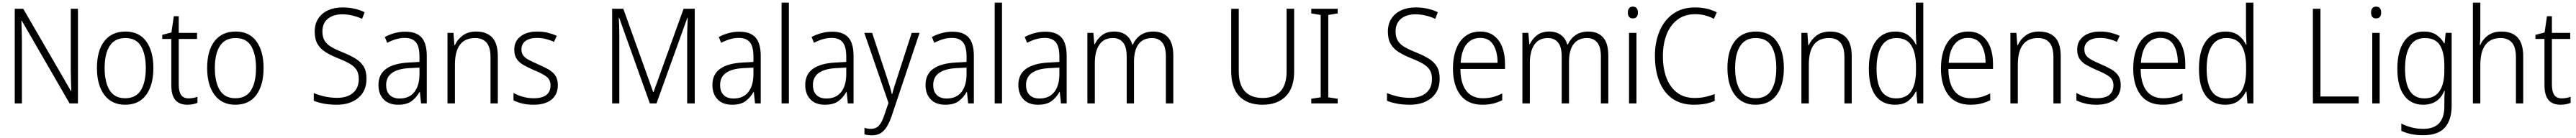

<svg xmlns="http://www.w3.org/2000/svg" viewBox="-20 -846 19400 1041"><path d="M567 -66H504L144 -690H141Q142 -653 143.5 -614Q145 -575 145 -532V-66H91V-780H155L514 -160H517Q516 -194 514.5 -237.5Q513 -281 513 -317V-780H567Z M1135 -333Q1135 -205 1081 -130.5Q1027 -56 922 -56Q821 -56 765.5 -130.5Q710 -205 710 -333Q710 -464 766 -536Q822 -608 925 -608Q1028 -608 1081.5 -533.5Q1135 -459 1135 -333ZM768 -333Q768 -226 805.5 -165.5Q843 -105 923 -105Q1003 -105 1040.5 -165Q1078 -225 1078 -333Q1078 -436 1042 -497.5Q1006 -559 924 -559Q845 -559 806.5 -500Q768 -441 768 -333Z M1401 -104Q1419 -104 1436.5 -107.5Q1454 -111 1467 -116V-70Q1452 -64 1433 -60Q1414 -56 1391 -56Q1331 -56 1300.5 -91.5Q1270 -127 1270 -205V-552H1202V-583L1271 -601L1289 -724H1326V-598H1464V-552H1326V-207Q1326 -156 1343.5 -130Q1361 -104 1401 -104Z M1965 -333Q1965 -205 1911 -130.5Q1857 -56 1752 -56Q1651 -56 1595.5 -130.5Q1540 -205 1540 -333Q1540 -464 1596 -536Q1652 -608 1755 -608Q1858 -608 1911.5 -533.5Q1965 -459 1965 -333ZM1598 -333Q1598 -226 1635.5 -165.5Q1673 -105 1753 -105Q1833 -105 1870.5 -165Q1908 -225 1908 -333Q1908 -436 1872 -497.5Q1836 -559 1754 -559Q1675 -559 1636.5 -500Q1598 -441 1598 -333Z M2740 -253Q2740 -159 2678 -107.5Q2616 -56 2517 -56Q2463 -56 2419.5 -64Q2376 -72 2343 -86V-144Q2378 -129 2423.5 -118.5Q2469 -108 2519 -108Q2594 -108 2638 -145Q2682 -182 2682 -250Q2682 -291 2665.5 -318Q2649 -345 2613.5 -365.5Q2578 -386 2522 -408Q2470 -429 2431 -453.5Q2392 -478 2371 -514.5Q2350 -551 2350 -608Q2350 -666 2377 -706.5Q2404 -747 2451 -768.5Q2498 -790 2559 -790Q2606 -790 2648.5 -780.5Q2691 -771 2726 -754L2707 -704Q2669 -721 2631.5 -729.5Q2594 -738 2558 -738Q2490 -738 2449 -704.5Q2408 -671 2408 -609Q2408 -565 2425.5 -537.5Q2443 -510 2477 -490.5Q2511 -471 2559 -452Q2616 -429 2656.5 -404.5Q2697 -380 2718.5 -344.5Q2740 -309 2740 -253Z M3033 -607Q3116 -607 3155 -563Q3194 -519 3194 -424V-66H3151L3142 -153H3140Q3116 -110 3079.5 -83Q3043 -56 2978 -56Q2907 -56 2868.5 -97Q2830 -138 2830 -205Q2830 -285 2887.5 -326.5Q2945 -368 3055 -374L3139 -379V-418Q3139 -496 3111.5 -528Q3084 -560 3029 -560Q2996 -560 2963 -550.5Q2930 -541 2896 -523L2878 -567Q2911 -585 2951 -596Q2991 -607 3033 -607ZM3061 -332Q2888 -322 2888 -205Q2888 -155 2915 -129Q2942 -103 2989 -103Q3062 -103 3100 -151Q3138 -199 3139 -283V-336Z M3566 -608Q3645 -608 3687 -563Q3729 -518 3729 -422V-66H3674V-415Q3674 -489 3644.5 -524Q3615 -559 3558 -559Q3406 -559 3406 -358V-66H3350V-598H3395L3402 -506H3406Q3425 -549 3465 -578.5Q3505 -608 3566 -608Z M4181 -204Q4181 -134 4133.5 -95Q4086 -56 3998 -56Q3950 -56 3912 -65.5Q3874 -75 3847 -89V-145Q3878 -127 3917.5 -116Q3957 -105 3999 -105Q4065 -105 4095.5 -130.5Q4126 -156 4126 -202Q4126 -245 4094.5 -268.5Q4063 -292 4001 -317Q3958 -336 3924.5 -354.5Q3891 -373 3872 -400.5Q3853 -428 3853 -472Q3853 -535 3900 -571.5Q3947 -608 4027 -608Q4069 -608 4105.5 -599Q4142 -590 4173 -576L4152 -530Q4125 -543 4092 -551.5Q4059 -560 4025 -560Q3970 -560 3938.5 -537.5Q3907 -515 3907 -474Q3907 -444 3921.5 -426Q3936 -408 3963.5 -393.5Q3991 -379 4032 -361Q4074 -343 4108 -324Q4142 -305 4161.5 -277Q4181 -249 4181 -204Z M4874 -66 4643 -712H4640Q4644 -642 4644 -582V-66H4590V-780H4674L4899 -152H4902L5128 -780H5212V-66H5155V-585Q5155 -611 5156.5 -643Q5158 -675 5159 -711H5156L4924 -66Z M5548 -607Q5631 -607 5670 -563Q5709 -519 5709 -424V-66H5666L5657 -153H5655Q5631 -110 5594.5 -83Q5558 -56 5493 -56Q5422 -56 5383.5 -97Q5345 -138 5345 -205Q5345 -285 5402.5 -326.5Q5460 -368 5570 -374L5654 -379V-418Q5654 -496 5626.5 -528Q5599 -560 5544 -560Q5511 -560 5478 -550.5Q5445 -541 5411 -523L5393 -567Q5426 -585 5466 -596Q5506 -607 5548 -607ZM5576 -332Q5403 -322 5403 -205Q5403 -155 5430 -129Q5457 -103 5504 -103Q5577 -103 5615 -151Q5653 -199 5654 -283V-336Z M5921 -66H5866V-826H5921Z M6247 -607Q6330 -607 6369 -563Q6408 -519 6408 -424V-66H6365L6356 -153H6354Q6330 -110 6293.5 -83Q6257 -56 6192 -56Q6121 -56 6082.5 -97Q6044 -138 6044 -205Q6044 -285 6101.5 -326.5Q6159 -368 6269 -374L6353 -379V-418Q6353 -496 6325.5 -528Q6298 -560 6243 -560Q6210 -560 6177 -550.5Q6144 -541 6110 -523L6092 -567Q6125 -585 6165 -596Q6205 -607 6247 -607ZM6275 -332Q6102 -322 6102 -205Q6102 -155 6129 -129Q6156 -103 6203 -103Q6276 -103 6314 -151Q6352 -199 6353 -283V-336Z M6489 -598H6548L6659 -262Q6673 -220 6682 -190.5Q6691 -161 6696 -136H6699Q6705 -161 6715 -193Q6725 -225 6737 -261L6846 -598H6905L6694 32Q6670 103 6636 139Q6602 175 6546 175Q6530 175 6516.5 173Q6503 171 6490 167V118Q6501 122 6513.5 124Q6526 126 6539 126Q6575 126 6598 102.5Q6621 79 6639 24L6671 -70Z M7153 -607Q7236 -607 7275 -563Q7314 -519 7314 -424V-66H7271L7262 -153H7260Q7236 -110 7199.5 -83Q7163 -56 7098 -56Q7027 -56 6988.5 -97Q6950 -138 6950 -205Q6950 -285 7007.5 -326.5Q7065 -368 7175 -374L7259 -379V-418Q7259 -496 7231.5 -528Q7204 -560 7149 -560Q7116 -560 7083 -550.5Q7050 -541 7016 -523L6998 -567Q7031 -585 7071 -596Q7111 -607 7153 -607ZM7181 -332Q7008 -322 7008 -205Q7008 -155 7035 -129Q7062 -103 7109 -103Q7182 -103 7220 -151Q7258 -199 7259 -283V-336Z M7526 -66H7471V-826H7526Z M7852 -607Q7935 -607 7974 -563Q8013 -519 8013 -424V-66H7970L7961 -153H7959Q7935 -110 7898.5 -83Q7862 -56 7797 -56Q7726 -56 7687.5 -97Q7649 -138 7649 -205Q7649 -285 7706.5 -326.5Q7764 -368 7874 -374L7958 -379V-418Q7958 -496 7930.5 -528Q7903 -560 7848 -560Q7815 -560 7782 -550.5Q7749 -541 7715 -523L7697 -567Q7730 -585 7770 -596Q7810 -607 7852 -607ZM7880 -332Q7707 -322 7707 -205Q7707 -155 7734 -129Q7761 -103 7808 -103Q7881 -103 7919 -151Q7957 -199 7958 -283V-336Z M8666 -608Q8737 -608 8776.5 -564Q8816 -520 8816 -425V-66H8760V-421Q8760 -493 8732 -526Q8704 -559 8656 -559Q8590 -559 8555 -514Q8520 -469 8520 -379V-66H8465V-418Q8465 -493 8437 -526Q8409 -559 8361 -559Q8293 -559 8259 -509Q8225 -459 8225 -370V-66H8169V-598H8214L8221 -513H8225Q8243 -552 8278.5 -580Q8314 -608 8371 -608Q8425 -608 8459.5 -582Q8494 -556 8507 -510H8511Q8532 -556 8570.5 -582Q8609 -608 8666 -608Z M9726 -306Q9726 -183 9663 -119.5Q9600 -56 9488 -56Q9374 -56 9313 -120.5Q9252 -185 9252 -308V-780H9309V-308Q9309 -206 9355.5 -156.5Q9402 -107 9490 -107Q9575 -107 9622 -156.5Q9669 -206 9669 -304V-780H9726Z M10054 -66H9855V-101L9926 -112V-733L9855 -745V-780H10054V-745L9983 -733V-112L10054 -101Z M10822 -253Q10822 -159 10760 -107.5Q10698 -56 10599 -56Q10545 -56 10501.5 -64Q10458 -72 10425 -86V-144Q10460 -129 10505.5 -118.5Q10551 -108 10601 -108Q10676 -108 10720 -145Q10764 -182 10764 -250Q10764 -291 10747.5 -318Q10731 -345 10695.5 -365.5Q10660 -386 10604 -408Q10552 -429 10513 -453.5Q10474 -478 10453 -514.5Q10432 -551 10432 -608Q10432 -666 10459 -706.5Q10486 -747 10533 -768.5Q10580 -790 10641 -790Q10688 -790 10730.5 -780.5Q10773 -771 10808 -754L10789 -704Q10751 -721 10713.5 -729.5Q10676 -738 10640 -738Q10572 -738 10531 -704.5Q10490 -671 10490 -609Q10490 -565 10507.5 -537.5Q10525 -510 10559 -490.5Q10593 -471 10641 -452Q10698 -429 10738.5 -404.5Q10779 -380 10800.5 -344.5Q10822 -309 10822 -253Z M11128 -608Q11190 -608 11231.5 -576Q11273 -544 11293.5 -489.5Q11314 -435 11314 -366V-326H10978Q10979 -218 11022 -161.5Q11065 -105 11147 -105Q11188 -105 11221.5 -113.5Q11255 -122 11293 -141V-90Q11259 -73 11223.5 -64.5Q11188 -56 11144 -56Q11033 -56 10977.5 -130Q10922 -204 10922 -329Q10922 -412 10945.5 -475Q10969 -538 11015 -573Q11061 -608 11128 -608ZM11127 -560Q11063 -560 11024.5 -512.5Q10986 -465 10980 -372H11258Q11258 -454 11226.5 -507Q11195 -560 11127 -560Z M11942 -608Q12013 -608 12052.5 -564Q12092 -520 12092 -425V-66H12036V-421Q12036 -493 12008 -526Q11980 -559 11932 -559Q11866 -559 11831 -514Q11796 -469 11796 -379V-66H11741V-418Q11741 -493 11713 -526Q11685 -559 11637 -559Q11569 -559 11535 -509Q11501 -459 11501 -370V-66H11445V-598H11490L11497 -513H11501Q11519 -552 11554.5 -580Q11590 -608 11647 -608Q11701 -608 11735.5 -582Q11770 -556 11783 -510H11787Q11808 -556 11846.5 -582Q11885 -608 11942 -608Z M12277 -796Q12296 -796 12305.5 -784Q12315 -772 12315 -752Q12315 -707 12277 -707Q12239 -707 12239 -752Q12239 -772 12248.5 -784Q12258 -796 12277 -796ZM12304 -598V-66H12248V-598Z M12747 -739Q12667 -739 12612.5 -697.5Q12558 -656 12530.5 -584.5Q12503 -513 12503 -424Q12503 -328 12530.5 -257Q12558 -186 12611 -146.5Q12664 -107 12742 -107Q12787 -107 12824 -115.5Q12861 -124 12893 -136V-85Q12862 -71 12823.5 -63.5Q12785 -56 12736 -56Q12641 -56 12576 -101Q12511 -146 12477 -229Q12443 -312 12443 -425Q12443 -528 12477.5 -610.5Q12512 -693 12579.5 -741.5Q12647 -790 12746 -790Q12836 -790 12909 -753L12887 -704Q12821 -739 12747 -739Z M13414 -333Q13414 -205 13360 -130.5Q13306 -56 13201 -56Q13100 -56 13044.5 -130.5Q12989 -205 12989 -333Q12989 -464 13045 -536Q13101 -608 13204 -608Q13307 -608 13360.5 -533.5Q13414 -459 13414 -333ZM13047 -333Q13047 -226 13084.5 -165.5Q13122 -105 13202 -105Q13282 -105 13319.5 -165Q13357 -225 13357 -333Q13357 -436 13321 -497.5Q13285 -559 13203 -559Q13124 -559 13085.5 -500Q13047 -441 13047 -333Z M13762 -608Q13841 -608 13883 -563Q13925 -518 13925 -422V-66H13870V-415Q13870 -489 13840.5 -524Q13811 -559 13754 -559Q13602 -559 13602 -358V-66H13546V-598H13591L13598 -506H13602Q13621 -549 13661 -578.5Q13701 -608 13762 -608Z M14251 -56Q14155 -56 14104.5 -125Q14054 -194 14054 -327Q14054 -464 14107 -536Q14160 -608 14254 -608Q14314 -608 14352 -579Q14390 -550 14408 -509H14412Q14411 -532 14409.5 -556.5Q14408 -581 14408 -601V-826H14464V-66H14419L14412 -156H14408Q14389 -115 14351.5 -85.5Q14314 -56 14251 -56ZM14259 -104Q14338 -104 14373.5 -158.5Q14409 -213 14409 -314V-342Q14409 -447 14374 -503Q14339 -559 14262 -559Q14188 -559 14150 -499Q14112 -439 14112 -326Q14112 -218 14148 -161Q14184 -104 14259 -104Z M14803 -608Q14865 -608 14906.5 -576Q14948 -544 14968.5 -489.5Q14989 -435 14989 -366V-326H14653Q14654 -218 14697 -161.5Q14740 -105 14822 -105Q14863 -105 14896.5 -113.5Q14930 -122 14968 -141V-90Q14934 -73 14898.5 -64.5Q14863 -56 14819 -56Q14708 -56 14652.5 -130Q14597 -204 14597 -329Q14597 -412 14620.5 -475Q14644 -538 14690 -573Q14736 -608 14803 -608ZM14802 -560Q14738 -560 14699.5 -512.5Q14661 -465 14655 -372H14933Q14933 -454 14901.5 -507Q14870 -560 14802 -560Z M15336 -608Q15415 -608 15457 -563Q15499 -518 15499 -422V-66H15444V-415Q15444 -489 15414.5 -524Q15385 -559 15328 -559Q15176 -559 15176 -358V-66H15120V-598H15165L15172 -506H15176Q15195 -549 15235 -578.5Q15275 -608 15336 -608Z M15951 -204Q15951 -134 15903.5 -95Q15856 -56 15768 -56Q15720 -56 15682 -65.5Q15644 -75 15617 -89V-145Q15648 -127 15687.5 -116Q15727 -105 15769 -105Q15835 -105 15865.5 -130.5Q15896 -156 15896 -202Q15896 -245 15864.5 -268.5Q15833 -292 15771 -317Q15728 -336 15694.5 -354.5Q15661 -373 15642 -400.5Q15623 -428 15623 -472Q15623 -535 15670 -571.5Q15717 -608 15797 -608Q15839 -608 15875.5 -599Q15912 -590 15943 -576L15922 -530Q15895 -543 15862 -551.5Q15829 -560 15795 -560Q15740 -560 15708.5 -537.5Q15677 -515 15677 -474Q15677 -444 15691.5 -426Q15706 -408 15733.5 -393.5Q15761 -379 15802 -361Q15844 -343 15878 -324Q15912 -305 15931.5 -277Q15951 -249 15951 -204Z M16251 -608Q16313 -608 16354.5 -576Q16396 -544 16416.5 -489.5Q16437 -435 16437 -366V-326H16101Q16102 -218 16145 -161.5Q16188 -105 16270 -105Q16311 -105 16344.5 -113.5Q16378 -122 16416 -141V-90Q16382 -73 16346.5 -64.5Q16311 -56 16267 -56Q16156 -56 16100.5 -130Q16045 -204 16045 -329Q16045 -412 16068.5 -475Q16092 -538 16138 -573Q16184 -608 16251 -608ZM16250 -560Q16186 -560 16147.5 -512.5Q16109 -465 16103 -372H16381Q16381 -454 16349.5 -507Q16318 -560 16250 -560Z M16737 -56Q16641 -56 16590.5 -125Q16540 -194 16540 -327Q16540 -464 16593 -536Q16646 -608 16740 -608Q16800 -608 16838 -579Q16876 -550 16894 -509H16898Q16897 -532 16895.5 -556.5Q16894 -581 16894 -601V-826H16950V-66H16905L16898 -156H16894Q16875 -115 16837.5 -85.5Q16800 -56 16737 -56ZM16745 -104Q16824 -104 16859.5 -158.5Q16895 -213 16895 -314V-342Q16895 -447 16860 -503Q16825 -559 16748 -559Q16674 -559 16636 -499Q16598 -439 16598 -326Q16598 -218 16634 -161Q16670 -104 16745 -104Z M17398 -66V-780H17455V-118H17743V-66Z M17874 -796Q17893 -796 17902.5 -784Q17912 -772 17912 -752Q17912 -707 17874 -707Q17836 -707 17836 -752Q17836 -772 17845.5 -784Q17855 -796 17874 -796ZM17901 -598V-66H17845V-598Z M18234 -608Q18291 -608 18327.5 -583.5Q18364 -559 18387 -518H18390L18398 -598H18443V-48Q18443 58 18392 116Q18341 174 18228 174Q18178 174 18138 165.5Q18098 157 18064 141V86Q18099 104 18140.5 115Q18182 126 18229 126Q18310 126 18349 83Q18388 40 18388 -42V-74Q18388 -94 18388.5 -115.5Q18389 -137 18391 -160H18387Q18367 -110 18327 -83Q18287 -56 18228 -56Q18137 -56 18085.5 -125.5Q18034 -195 18034 -328Q18034 -459 18085 -533.5Q18136 -608 18234 -608ZM18241 -559Q18165 -559 18128.5 -498Q18092 -437 18092 -328Q18092 -104 18237 -104Q18293 -104 18326 -131Q18359 -158 18373.5 -204Q18388 -250 18388 -307V-353Q18388 -451 18354.5 -505Q18321 -559 18241 -559Z M18659 -583Q18659 -562 18658 -544Q18657 -526 18655 -507H18659Q18677 -550 18717 -579Q18757 -608 18818 -608Q18899 -608 18940.5 -562Q18982 -516 18982 -420V-66H18927V-414Q18927 -490 18897 -524.5Q18867 -559 18811 -559Q18737 -559 18698 -508.5Q18659 -458 18659 -355V-66H18603V-826H18659Z M19273 -104Q19291 -104 19308.5 -107.5Q19326 -111 19339 -116V-70Q19324 -64 19305 -60Q19286 -56 19263 -56Q19203 -56 19172.5 -91.5Q19142 -127 19142 -205V-552H19074V-583L19143 -601L19161 -724H19198V-598H19336V-552H19198V-207Q19198 -156 19215.5 -130Q19233 -104 19273 -104Z"/></svg>

Font: Noto Sans Malayalam UI SemiCondensed Light
Style: Regular
Weight: 300
Width: 4
Designer: Jelle Bosma - Monotype Design Team
Foundry: Monotype Imaging Inc.
Version: Version 2.104; ttfautohint (v1.8.4.7-5d5b)